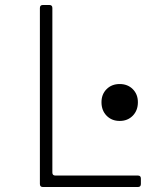

<svg xmlns="http://www.w3.org/2000/svg" viewBox="-20 -750 640 770"><path d="M152 0Q140 0 140 -12V-718Q140 -730 152 -730H178Q190 -730 190 -718V-58Q190 -46 202 -46H533Q545 -46 545 -34V-12Q545 0 533 0ZM460 -265Q428 -265 407.5 -286Q387 -307 387 -340Q387 -372 407.5 -392.5Q428 -413 460 -413Q492 -413 512.5 -392.5Q533 -372 533 -340Q533 -307 512.5 -286Q492 -265 460 -265Z"/></svg>

Font: Pitagon Sans Mono Thin
Style: Regular
Weight: 100
Monospace: yes
Designer: Travis Tran
Foundry: Pitagon
Version: Version 1.001; ttfautohint (v1.8.4.7-5d5b);gftools[0.9.26]